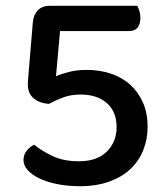

<svg xmlns="http://www.w3.org/2000/svg" viewBox="-20 -628 574 662"><path d="M453 -608Q457 -602 460.5 -591Q464 -580 464 -567Q464 -521 425 -521H187L173 -365Q190 -373 218 -380Q246 -387 279 -387Q325 -387 364 -373.5Q403 -360 430.5 -334.5Q458 -309 473.5 -273Q489 -237 489 -191Q489 -148 474 -110.5Q459 -73 430 -45.5Q401 -18 357 -2Q313 14 256 14Q212 14 176 6.5Q140 -1 114.5 -13.5Q89 -26 75 -42Q61 -58 61 -76Q61 -95 72.5 -109Q84 -123 98 -129Q122 -109 160 -90.5Q198 -72 252 -72Q315 -72 348.5 -105.5Q382 -139 382 -190Q382 -243 348.5 -272.5Q315 -302 258 -302Q225 -302 199 -292.5Q173 -283 149 -270Q116 -272 96 -289Q76 -306 76 -337Q76 -342 76.5 -350Q77 -358 78 -369L93 -549Q95 -576 110 -592Q125 -608 152 -608H453Z"/></svg>

Font: Baloo Da 2 Medium
Style: Regular
Weight: 500
Designer: Noopur Datye, Sulekha Rajkumar and Ek Type
Foundry: Ek Type
Version: Version 1.640;hotconv 1.0.111;makeotfexe 2.5.65597; ttfautoh